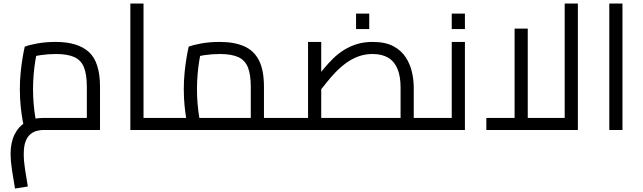

<svg xmlns="http://www.w3.org/2000/svg" viewBox="-20 -738 3650 1090"><path d="M65.2 332.4Q55 274.8 47.5 223.8Q40 172.8 40 137Q40 72.4 62.2 26.5Q84.5 -19.3 126 -43.9Q167.5 -68.6 225.8 -68.6Q242.8 -68.6 279.4 -68.6Q316 -68.6 362.8 -68.6Q409.6 -68.6 458.2 -68.6Q506.8 -68.6 547.8 -68.6L473 0V-245Q473 -315.4 456.5 -356Q440 -396.7 401.6 -414.1Q363.1 -431.4 296.5 -431.4Q254.1 -431.4 212.6 -425.3Q171.1 -419.2 147.7 -409.4L192.7 -455.8Q186.9 -431.7 180.8 -395Q174.7 -358.4 171.1 -316Q167.5 -273.6 167.5 -232Q167.5 -187.7 171.2 -146.5Q174.9 -105.3 180 -75.3Q185.1 -45.3 188.5 -33.5L117.3 -12.9Q113.5 -26.3 107.7 -58.5Q101.9 -90.7 97.3 -135.9Q92.7 -181 92.7 -232Q92.7 -281.2 97.4 -327.6Q102.1 -374 108.6 -412.2Q115.1 -450.4 120.5 -473Q142.1 -482 190 -491Q237.9 -500 296.5 -500Q422 -500 484.9 -442.5Q547.8 -385 547.8 -245V0Q506.4 0 458 0Q409.6 0 363.1 0Q316.5 0 280.2 0Q243.8 0 225.8 0Q209.8 0 190.8 4.5Q171.8 9 154.3 22.5Q136.8 36 125.8 63.5Q114.8 91 114.8 137Q114.8 175.8 122.1 222.6Q129.4 269.4 138 320.8Z M794.8 0V-68.6H914.5V0ZM720 0V-717.9H794.8V0ZM914.5 0V-68.6Q927.7 -68.6 931.1 -59.1Q934.5 -49.7 934.5 -34.3Q934.5 -18.8 931.1 -9.4Q927.7 0 914.5 0Z M1478.5 0V-68.6H1586.2V0ZM914 0V-68.6H1478.5L1403.7 0V-245Q1403.7 -315.4 1387.3 -356Q1370.8 -396.7 1332.3 -414.1Q1293.8 -431.4 1227.3 -431.4Q1184.9 -431.4 1143.4 -425.3Q1101.9 -419.2 1078.5 -409.4L1123.4 -455.8Q1117.6 -431.7 1111.5 -395Q1105.4 -358.4 1101.8 -316Q1098.2 -273.6 1098.2 -232Q1098.2 -187.7 1101.9 -146.5Q1105.6 -105.3 1110.7 -75.3Q1115.8 -45.3 1119.2 -33.5L1048 -12.9Q1044.2 -26.3 1038.4 -58.5Q1032.6 -90.7 1028 -135.9Q1023.4 -181 1023.4 -232Q1023.4 -281.2 1028.1 -327.6Q1032.8 -374 1039.3 -412.2Q1045.8 -450.4 1051.2 -473Q1072.8 -482 1120.7 -491Q1168.7 -500 1227.3 -500Q1310.7 -500 1366.7 -475Q1422.7 -450 1450.6 -394.5Q1478.5 -339 1478.5 -245V0ZM914 0Q901.4 0 897.7 -9.4Q894 -18.8 894 -34.3Q894 -49.7 897.7 -59.1Q901.4 -68.6 914 -68.6ZM1586.2 0V-68.6Q1599.4 -68.6 1602.8 -59.1Q1606.2 -49.7 1606.2 -34.3Q1606.2 -18.8 1602.8 -9.4Q1599.4 0 1586.2 0Z M2328.9 0V-68.6H2436.5V0ZM1586 0V-68.6H2322.9L2254.1 -6V-241Q2254.1 -304.6 2236.7 -346.7Q2219.4 -388.9 2183.9 -410.2Q2148.5 -431.4 2095.3 -431.4Q2051.5 -431.4 2014.3 -417.5Q1977.1 -403.6 1944.9 -380.2Q1912.7 -356.8 1885.5 -328.4Q1858.3 -300.1 1835.3 -271.1Q1812.3 -242.1 1792.3 -217.4L1766.9 -285Q1791.9 -316 1817.4 -347Q1842.9 -378 1870.9 -405.5Q1898.9 -433 1932.4 -454Q1965.9 -475 2005.9 -487.5Q2045.9 -500 2095.9 -500Q2166.9 -500 2212.4 -476Q2257.9 -452 2283.4 -412.5Q2308.9 -373 2318.9 -328Q2328.9 -283 2328.9 -241V0ZM1728.8 -68.6V-500H1803.6V-68.6ZM1586 0Q1573.4 0 1569.7 -9.4Q1566 -18.8 1566 -34.3Q1566 -49.7 1569.7 -59.1Q1573.4 -68.6 1586 -68.6ZM2436.5 0V-68.6Q2449.7 -68.6 2453.1 -59.1Q2456.5 -49.7 2456.5 -34.3Q2456.5 -18.8 2453.1 -9.4Q2449.7 0 2436.5 0ZM2001.4 -573V-660.6H2076.2V-573Z M2437 0V-68.6H2579.3L2544.6 -40.1V-500H2619.4V0ZM2437 0Q2424.4 0 2420.7 -9.4Q2417 -18.8 2417 -34.3Q2417 -49.7 2420.7 -59.1Q2424.4 -68.6 2437 -68.6ZM2544.6 -573V-660.6H2619.4V-573Z M2741 0V-68.6H3228.9L3185.8 -24.1V-717.9H3260.6V0ZM2901.4 -68.6V-575.8H2976.1V-68.6Z M3439 0V-717.9H3513.8V0Z"/></svg>

Font: Titillium Web
Style: Bold
Weight: 700
Designer: Mohamed Gaber, Accademia di Belle Arti di Urbino
Foundry: Kief Type Foundry, Accademia di Belle Arti di Urbino
Version: Version 3.000